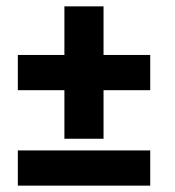

<svg xmlns="http://www.w3.org/2000/svg" viewBox="-20 -584 549 604"><path d="M452.6 -110.8H36.1V0H452.6ZM452.6 -411.1H305.7V-564H182.6V-411.1H36.1V-300.3H182.6V-147.5H305.7V-300.3H452.6Z"/></svg>

Font: Estedad-VF-FD Black
Style: Regular
Weight: 900
Designer: Amin Abedi
Version: Version 4.000